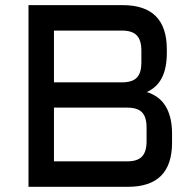

<svg xmlns="http://www.w3.org/2000/svg" viewBox="-20 -720 743 740"><path d="M545.9 -365.2Q567.9 -358.4 585.9 -345.7Q604 -333 616.7 -313.2Q629.4 -293.5 636.2 -266.6Q643.1 -239.7 643.1 -205.1V-169.9Q643.1 0 473.1 0H89.8V-700.2H453.1Q623 -700.2 623 -529.8V-517.1Q623 -458 604.2 -420.7Q585.4 -383.3 545.9 -365.2ZM188 -305.2V-98.1H470.2Q509.8 -98.1 527.3 -116.7Q544.9 -135.3 544.9 -174.8V-229Q544.9 -269 527.3 -287.1Q509.8 -305.2 470.2 -305.2ZM188 -602.1V-402.8H457Q493.2 -404.3 509 -422.6Q524.9 -440.9 524.9 -479V-524.9Q524.9 -564.9 507.3 -583.5Q489.7 -602.1 450.2 -602.1Z"/></svg>

Font: Aldrich
Style: Regular
Weight: 400
Designer: Matthew Desmond
Foundry: Matthew Desmond
Version: Version 1.002 2011